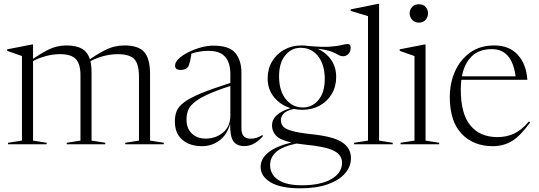

<svg xmlns="http://www.w3.org/2000/svg" viewBox="-20 -762 2844 1014"><path d="M463.5 -379.5V-19.5L536 -8V0H332.5V-8L405 -19.5V-364.5Q405 -423.5 380.8 -449.8Q356.5 -476 296 -476Q259 -476 221 -465.5Q183 -455 154.5 -439.5V-19.5L226.5 -8V0H22.5V-8L96 -19.5V-466Q88 -469 70 -475Q52 -481 18 -493.5V-501.5L151.5 -527.5H154.5V-451.5Q196.5 -480 226.5 -495.2Q256.5 -510.5 281 -516.2Q305.5 -522 331.5 -522Q383.5 -522 413.2 -504.2Q443 -486.5 454.5 -449.5Q498 -478.5 528.8 -494.2Q559.5 -510 585 -516Q610.5 -522 637.5 -522Q710.5 -522 741.5 -487.5Q772.5 -453 772.5 -369.5V-19.5L845 -8V0H641.5V-8L714 -19.5V-355Q714 -425 688.5 -450.5Q663 -476 602.5 -476Q564.5 -476 525.5 -465.5Q486.5 -455 457.5 -438.5Q463.5 -414 463.5 -379.5Z M1270.5 9.5Q1231 9.5 1212.8 -15.8Q1194.5 -41 1195.5 -108Q1179.5 -50.5 1139 -20.2Q1098.5 10 1047.5 10Q982 10 942.8 -23.8Q903.5 -57.5 903.5 -121Q903.5 -151.5 913.2 -175.8Q923 -200 952.8 -222.2Q982.5 -244.5 1041 -268.8Q1099.5 -293 1196.5 -324V-372Q1196.5 -430 1169.2 -461.8Q1142 -493.5 1081 -493.5Q1035 -493.5 991 -479Q987.5 -454.5 982.5 -434.2Q977.5 -414 971.5 -406.5Q966 -400 955.5 -396.2Q945 -392.5 934.5 -392.5Q904.5 -392.5 904.5 -415.5Q904.5 -434 924.8 -452.8Q945 -471.5 976.5 -487Q1008 -502.5 1042.5 -511.8Q1077 -521 1106 -521Q1191 -521 1223 -482Q1255 -443 1255 -379V-85Q1255 -53 1269 -41.2Q1283 -29.5 1303 -29.5Q1319.5 -29.5 1333.5 -33.8Q1347.5 -38 1367 -49.5V-40.5Q1341 -13.5 1318.5 -2Q1296 9.5 1270.5 9.5ZM965 -130.5Q965 -84 993 -57Q1021 -30 1066 -30Q1119.5 -30 1158 -62.2Q1196.5 -94.5 1196.5 -150.5V-308Q1119 -283 1072.8 -261.2Q1026.5 -239.5 1003.2 -218.8Q980 -198 972.5 -176.8Q965 -155.5 965 -130.5Z M1576 -182Q1553.5 -182 1532 -186.5Q1493 -178.5 1478.2 -162.2Q1463.5 -146 1463.5 -127.5Q1463.5 -108 1475.2 -94.2Q1487 -80.5 1522 -70.5Q1557 -60.5 1627.5 -53Q1742 -41 1787.8 -10Q1833.5 21 1833.5 73Q1833.5 118 1801.8 154.2Q1770 190.5 1710.2 211.5Q1650.5 232.5 1566 232.5Q1462.5 232.5 1409.5 201Q1356.5 169.5 1356.5 119.5Q1356.5 76.5 1396.5 43.8Q1436.5 11 1519 -9.5Q1458.5 -23 1437.5 -46Q1416.5 -69 1416.5 -99.5Q1416.5 -161 1514.5 -191Q1461.5 -207 1427.5 -248.5Q1393.5 -290 1393.5 -347.5Q1393.5 -398.5 1417 -437.8Q1440.5 -477 1481 -499.5Q1521.5 -522 1572 -522Q1590 -522 1606.5 -519.5Q1681.5 -512.5 1722.2 -515.5Q1763 -518.5 1783.2 -524Q1803.5 -529.5 1817 -529.5Q1832 -529.5 1832 -511Q1832 -489.5 1820.2 -477.2Q1808.5 -465 1792 -465Q1779 -465 1766.5 -472.5Q1754 -480 1730 -489.5Q1706 -499 1658 -504.5Q1702 -484.5 1728.8 -446Q1755.5 -407.5 1755.5 -356Q1755.5 -305.5 1732.2 -266Q1709 -226.5 1668.2 -204.2Q1627.5 -182 1576 -182ZM1584 -194.5Q1633.5 -196.5 1665.5 -238.5Q1697.5 -280.5 1695 -356Q1692 -428 1656.5 -469.5Q1621 -511 1564 -509.5Q1515.5 -508 1483.5 -465.8Q1451.5 -423.5 1454 -348Q1456.5 -277 1492.2 -235Q1528 -193 1584 -194.5ZM1406.5 109Q1406.5 159.5 1449.5 188Q1492.5 216.5 1573.5 216.5Q1673.5 216.5 1730 183.8Q1786.5 151 1786.5 97Q1786.5 57 1743.8 34.5Q1701 12 1589 1.5Q1565.5 -1 1546 -4Q1470 12 1438.2 40.8Q1406.5 69.5 1406.5 109Z M1982 -19.5 2054 -8V0H1850V-8L1923.5 -19.5V-677Q1913.5 -680 1887.5 -687.8Q1861.5 -695.5 1832 -704.5V-712.5L1978.5 -742H1982Z M2192.5 -642.5Q2169.5 -642.5 2156.5 -657.5Q2143.5 -672.5 2143.5 -692Q2143.5 -711 2156.5 -725.2Q2169.5 -739.5 2192.5 -739.5Q2215.5 -739.5 2228 -725.2Q2240.5 -711 2240.5 -692Q2240.5 -672.5 2228 -657.5Q2215.5 -642.5 2192.5 -642.5ZM2227.5 -527.5V-19.5L2299.5 -8V0H2095.5V-8L2169 -19.5V-466Q2160.5 -469 2137 -477.2Q2113.5 -485.5 2091 -493.5V-501.5L2224 -527.5Z M2589.5 -522Q2670 -522 2715 -472Q2760 -422 2765 -340.5H2416.5Q2413.5 -316 2413.5 -288Q2413.5 -161.5 2464 -99.8Q2514.5 -38 2607 -38Q2655 -38 2694.2 -56Q2733.5 -74 2773.5 -120.5L2780 -115.5Q2729 -45 2684.5 -17.5Q2640 10 2582 10Q2481 10 2418.2 -55.2Q2355.5 -120.5 2355.5 -250Q2355.5 -323 2383 -385Q2410.5 -447 2463 -484.5Q2515.5 -522 2589.5 -522ZM2578 -502.5Q2510 -502.5 2471 -464.2Q2432 -426 2419.5 -359H2703Q2684 -502.5 2578 -502.5Z"/></svg>

Font: Newsreader Display Light
Style: Regular
Weight: 300
Designer: Hugues Gentile
Foundry: Production Type
Version: Version 1.001